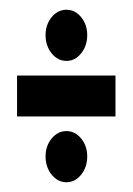

<svg xmlns="http://www.w3.org/2000/svg" viewBox="-20 -556 272 394"><path d="M15 -317V-401H217V-317ZM116.5 -431Q98.5 -431 86 -446.5Q73.5 -462 73.5 -484Q73.5 -505.5 86 -520.8Q98.5 -536 116.5 -536Q134 -536 146.5 -520.8Q159 -505.5 159 -484Q159 -462 146.5 -446.5Q134 -431 116.5 -431ZM116.5 -182Q98.5 -182 86 -197.5Q73.5 -213 73.5 -235Q73.5 -256.5 86 -271.8Q98.5 -287 116.5 -287Q134 -287 146.5 -271.8Q159 -256.5 159 -235Q159 -213 146.5 -197.5Q134 -182 116.5 -182Z"/></svg>

Font: League Gothic Condensed
Style: Regular
Weight: 400
Width: 3
Designer: The League of Moveable Type
Version: Version 2.001